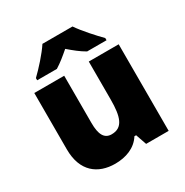

<svg xmlns="http://www.w3.org/2000/svg" viewBox="-176 -909 1023 1062"><g transform="rotate(-30 335.0 -378.0)"><path d="M432 -766H240C210 -720 152 -656 114 -620V-606H240C275 -628 300 -649 335 -679C370 -649 398 -626 433 -606H557V-620C523 -654 463 -720 432 -766ZM604 -553H413V-311C413 -201 394 -141 322 -141C275 -141 256 -179 256 -251V-553H65V-193C65 -51 149 10 258 10C326 10 390 -13 425 -69H436L460 0H604Z"/></g></svg>

Font: Noto Sans Thai Looped Black
Style: Regular
Weight: 900
Designer: Sasikarn Vongin, Ben Mitchell
Foundry: The Fontpad Ltd
Version: Version 1.001